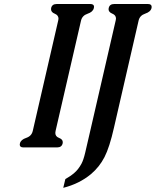

<svg xmlns="http://www.w3.org/2000/svg" viewBox="-20 -715 766 944"><path d="M540.5 -87.9Q518.6 9.3 493.7 57.6Q468.8 106 427.2 141.1Q370.1 188.5 291 208.5L301.3 165.5Q326.7 151.4 345.7 134.8Q365.2 118.2 380.4 90.3Q390.6 71.3 398.9 35.6Q407.2 0 426.8 -85L548.8 -614.3Q549.8 -619.1 550.3 -623.5Q550.3 -640.6 532.2 -647.9Q513.7 -655.3 513.7 -669.9Q513.7 -672.9 514.6 -675.8Q519 -695.3 541.5 -695.3H707Q725.6 -695.3 725.6 -681.6Q725.6 -678.7 725.1 -675.8Q720.7 -656.7 693.8 -647.9Q667.5 -639.2 661.6 -614.3ZM378.4 -613.8 253.4 -71.8Q252 -66.4 252 -61.5Q252 -43.9 270 -37.1Q289.1 -29.8 288.6 -15.6Q288.6 -13.2 288.1 -10.3Q283.7 9.8 260.7 9.8H95.2Q77.1 9.8 77.1 -3.9Q77.1 -6.8 78.1 -10.3Q82.5 -28.3 108.9 -37.1Q135.3 -45.9 141.1 -71.3L266.1 -613.8Q267.1 -618.7 267.6 -623Q267.6 -640.1 249.5 -647.5Q231 -654.8 231 -669.4Q231 -672.4 231.4 -675.3Q235.8 -695.3 258.8 -695.3H423.8Q442.4 -695.3 442.4 -681.6Q442.4 -678.7 441.4 -675.3Q437 -656.2 410.6 -647.5Q384.3 -638.7 378.4 -613.8Z"/></svg>

Font: Caudex
Style: Bold
Weight: 700
Italic angle: -13°
Version: Version 1.04